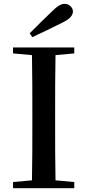

<svg xmlns="http://www.w3.org/2000/svg" viewBox="-20 -983 457 1003"><path d="M135 -809 149 -789C201 -813 252 -838 302 -863C348 -884 361 -905 361 -923C361 -943 342 -963 318 -963C299 -963 280 -952 249 -921C213 -887 174 -848 135 -809ZM48 -704 147 -695C149 -595 149 -495 149 -393V-342C149 -241 149 -140 147 -41L48 -32V0H368V-32L270 -41C268 -141 268 -242 268 -343V-393C268 -494 268 -596 270 -695L368 -704V-735H48Z"/></svg>

Font: Noto Serif CJK HK SemiBold
Style: Regular
Weight: 600
Designer: Ryoko NISHIZUKA 西塚涼子 (kana & ideographs); Frank Grießhammer (Latin, Greek & Cyrillic); Wenlong ZHANG 张文龙 (bopomofo); San
Foundry: Adobe
Version: Version 2.001;hotconv 1.1.0;makeotfexe 2.6.0